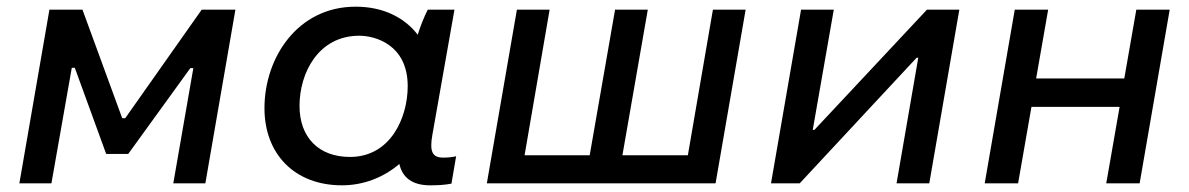

<svg xmlns="http://www.w3.org/2000/svg" viewBox="-20 -549 3561 575"><path d="M38 0H134L195 -346H204L298 -88H364L550 -345H559L499 0H595L685 -520H584L355 -195H346L227 -520H128Z M1268 6C1291 6 1311 5 1332 1L1346 -81C1333 -78 1321 -77 1307 -77C1274 -77 1266 -96 1275 -146L1341 -520H1261C1250 -498 1239 -471 1231 -445C1191 -497 1127 -529 1045 -529C871 -529 772 -376 772 -225C772 -88 862 6 1004 6C1068 6 1128 -17 1176 -58C1185 -17 1215 6 1268 6ZM1056 -442C1104 -442 1201 -415 1201 -291C1201 -197 1150 -79 1028 -79C935 -79 877 -137 877 -232C877 -330 933 -442 1056 -442Z M2040 -84H1844L1920 -520H1822L1746 -84H1551L1626 -520H1528L1438 0H2123L2213 -520H2115Z M2289 0H2375L2725 -376H2730L2665 0H2763L2853 -520H2756L2419 -160H2414L2477 -520H2379Z M3383 -520 3347 -314H3083L3119 -520H3019L2929 0H3029L3069 -229H3333L3293 0H3393L3483 -520Z"/></svg>

Font: Fixel Display Medium
Style: Italic
Weight: 500
Italic angle: -10°
Designer: AlfaBravo + MacPaw
Foundry: Kyrylo Tkachov, Marchela Mozhyna, Serhii Makarenko, Maria Weinstein, Zakhar Kryvoshyya
Version: Version 1.210;Glyphs 3.2 (3217)